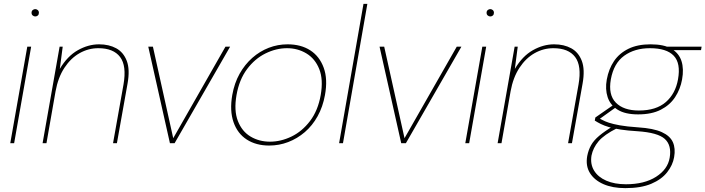

<svg xmlns="http://www.w3.org/2000/svg" viewBox="-20 -740 3645 992"><path d="M33 0 121 -499H141L53 0ZM162 -655Q155 -655 149 -660Q143 -665 143 -674Q143 -683 149 -688Q155 -693 162 -693Q169 -693 175 -688Q181 -683 181 -674Q181 -665 175.5 -660Q170 -655 162 -655Z M200 0 288 -499H304L289 -384Q328 -450 382 -480.5Q436 -511 492 -511Q543 -511 580.5 -490.5Q618 -470 635 -425.5Q652 -381 639 -308L584 0H564L618 -303Q635 -400 600.5 -445.5Q566 -491 488 -491Q437 -491 391.5 -465.5Q346 -440 313 -390Q280 -340 267 -268L220 0Z M858 0 746 -499H770L875 -26L1145 -499H1169L882 0Z M1371 12Q1303 12 1255 -19Q1207 -50 1186.5 -109Q1166 -168 1180 -249Q1191 -311 1218 -359Q1245 -407 1283.5 -441Q1322 -475 1368.5 -493Q1415 -511 1466 -511Q1535 -511 1583 -480Q1631 -449 1652.5 -390Q1674 -331 1659 -249Q1648 -188 1621 -139.5Q1594 -91 1555 -57.5Q1516 -24 1469 -6Q1422 12 1371 12ZM1375 -8Q1431 -8 1486 -34.5Q1541 -61 1582 -115Q1623 -169 1637 -249Q1651 -329 1629.5 -383Q1608 -437 1563 -464Q1518 -491 1463 -491Q1407 -491 1352 -464Q1297 -437 1256.5 -383Q1216 -329 1202 -249Q1188 -169 1209 -115Q1230 -61 1274.5 -34.5Q1319 -8 1375 -8Z M1732 0 1858 -720H1878L1752 0Z M2053 0 1941 -499H1965L2070 -26L2340 -499H2364L2077 0Z M2384 0 2472 -499H2492L2404 0ZM2513 -655Q2506 -655 2500 -660Q2494 -665 2494 -674Q2494 -683 2500 -688Q2506 -693 2513 -693Q2520 -693 2526 -688Q2532 -683 2532 -674Q2532 -665 2526.5 -660Q2521 -655 2513 -655Z M2551 0 2639 -499H2655L2640 -384Q2679 -450 2733 -480.5Q2787 -511 2843 -511Q2894 -511 2931.5 -490.5Q2969 -470 2986 -425.5Q3003 -381 2990 -308L2935 0H2915L2969 -303Q2986 -400 2951.5 -445.5Q2917 -491 2839 -491Q2788 -491 2742.5 -465.5Q2697 -440 2664 -390Q2631 -340 2618 -268L2571 0Z M3211 232Q3145 232 3098 211.5Q3051 191 3028 154Q3005 117 3014 66Q3020 35 3034 10Q3048 -15 3076 -38.5Q3104 -62 3149 -89L3169 -78Q3101 -44 3072.5 -10Q3044 24 3036 64Q3029 108 3049.5 141.5Q3070 175 3112.5 193.5Q3155 212 3214 212Q3309 212 3369.5 173.5Q3430 135 3440 75Q3451 11 3415 -22Q3379 -55 3273 -62Q3223 -65 3187 -70.5Q3151 -76 3126 -83.5Q3101 -91 3084 -99.5Q3067 -108 3053 -117L3056 -133L3151 -199L3171 -192L3069 -119L3065 -133Q3078 -128 3091.5 -120.5Q3105 -113 3126 -106Q3147 -99 3182.5 -92.5Q3218 -86 3277 -82Q3356 -77 3399 -57.5Q3442 -38 3456.5 -5.5Q3471 27 3463 72Q3456 113 3427 150Q3398 187 3345 209.5Q3292 232 3211 232ZM3277 -149Q3210 -149 3171.5 -173Q3133 -197 3119.5 -238Q3106 -279 3115 -329Q3125 -384 3152.5 -424.5Q3180 -465 3227 -488Q3274 -511 3341 -511Q3411 -511 3449.5 -488Q3488 -465 3501 -424.5Q3514 -384 3504 -329Q3495 -279 3468 -238Q3441 -197 3394 -173Q3347 -149 3277 -149ZM3281 -169Q3370 -169 3420 -212.5Q3470 -256 3483 -330Q3498 -413 3461 -452Q3424 -491 3338 -491Q3259 -491 3205 -452Q3151 -413 3136 -330Q3122 -250 3162 -209.5Q3202 -169 3281 -169ZM3431 -481 3425 -499H3605L3602 -481Z"/></svg>

Font: DM Sans 20pt Thin
Style: Italic
Weight: 250
Italic angle: -10°
Version: Version 4.004;gftools[0.9.30]